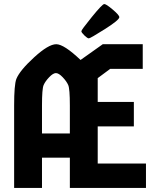

<svg xmlns="http://www.w3.org/2000/svg" viewBox="-20 -931 768 951"><path d="M464 -426H643V-305H464V-121H703V0H326V-150H188V0H50V-409Q50 -511 61 -540Q78 -582 149 -647Q220 -712 258.5 -712Q297 -712 379 -634L489 -712H687V-590H526L464 -544ZM188 -409V-270H326V-409Q326 -491 318 -509.5Q310 -528 290.5 -548.5Q271 -569 257 -569Q243 -569 223.5 -548.5Q204 -528 196 -509.5Q188 -491 188 -409ZM571 -846Q571 -832 499 -786.5Q427 -741 420 -741Q413 -741 398 -755.5Q383 -770 383 -776.5Q383 -783 435 -847Q487 -911 496.5 -911Q506 -911 538.5 -883.5Q571 -856 571 -846Z"/></svg>

Font: Germania One
Style: Regular
Weight: 400
Designer: John Vargas Beltran
Foundry: John Vargas Beltran
Version: Version 1.001